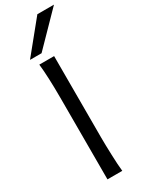

<svg xmlns="http://www.w3.org/2000/svg" viewBox="-266 -1083 864 1124"><g transform="rotate(-30 166.5 -521.0)"><path d="M183.1 -231.9Q183.1 -208.5 183.8 -176.8Q184.6 -145 185.8 -112.3Q187 -79.6 188.7 -49.8Q190.4 -20 192.9 0H92.8V-551.8Q92.8 -623 90.3 -680.9Q87.9 -738.8 83 -781.2H183.1ZM333 -1042.5 127.9 -832.5H49.8L220.7 -1042.5Z"/></g></svg>

Font: Andika FrenchTight
Style: Regular
Weight: 400
Designer: Victor Gaultney, Annie Olsen, Julie Remington, Don Collingsworth, Eric Hays, Becca Hirsbrunner
Foundry: SIL International
Version: Version 5.000 ; Dig1 Dig4Opn Dig7 LnSpcTght